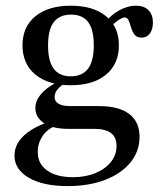

<svg xmlns="http://www.w3.org/2000/svg" viewBox="-20 -447 571 660"><path d="M212.9 192.7Q128.2 192.7 79 164.1Q29.8 135.5 29.8 87.9Q29.8 50.8 59.3 21.8Q88.7 -7.3 145.2 -27.4L170.2 -13.7Q141.9 -3.2 125.8 21.4Q109.7 46 109.7 75Q109.7 116.1 141.9 139.1Q174.2 162.1 230.6 162.1Q274.2 162.1 308.1 148Q341.9 133.9 361.3 109.7Q380.6 85.5 380.6 54Q380.6 25 361.7 10.5Q342.7 -4 304.8 -4H214.5Q162.1 -4 131.9 -23.4Q101.6 -42.7 101.6 -75.8Q101.6 -100 119.4 -121.8Q137.1 -143.5 172.6 -162.9L200 -158.9Q183.1 -147.6 175.4 -136.7Q167.7 -125.8 167.7 -112.9Q167.7 -98.4 181.5 -90.3Q195.2 -82.3 220.2 -82.3H321Q388.7 -82.3 424.2 -55.2Q459.7 -28.2 459.7 23.4Q459.7 73.4 428.2 111.7Q396.8 150 341.1 171.4Q285.5 192.7 212.9 192.7ZM223.4 -154Q146 -154 101.6 -190.7Q57.3 -227.4 57.3 -291.1Q57.3 -354.8 101.6 -391.1Q146 -427.4 223.4 -427.4Q300.8 -427.4 344.8 -391.1Q388.7 -354.8 388.7 -291.1Q388.7 -227.4 344.8 -190.7Q300.8 -154 223.4 -154ZM223.4 -184.7Q262.9 -184.7 282.7 -210.9Q302.4 -237.1 302.4 -291.1Q302.4 -345.2 283.1 -371Q263.7 -396.8 224.2 -396.8Q184.7 -396.8 164.9 -371Q145.2 -345.2 145.2 -291.1Q145.2 -237.1 164.5 -210.9Q183.9 -184.7 223.4 -184.7ZM466.9 -317.7Q450 -317.7 442.3 -328.2Q434.7 -338.7 430.6 -352.4Q426.6 -366.1 422.2 -376.6Q417.7 -387.1 408.9 -387.1Q403.2 -387.1 393.5 -381.9Q383.9 -376.6 373.4 -367.3Q362.9 -358.1 354.8 -344.4L340.3 -366.9Q357.3 -392.7 387.5 -410.1Q417.7 -427.4 447.6 -427.4Q475 -427.4 490.3 -412.1Q505.6 -396.8 505.6 -369.4Q505.6 -346 495.2 -331.9Q484.7 -317.7 466.9 -317.7Z"/></svg>

Font: Playfair 12pt Medium
Style: Regular
Weight: 500
Designer: Claus Eggers Sørensen
Foundry: Claus Eggers Sørensen
Version: Version 2.000;gftools[0.9.28]